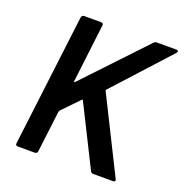

<svg xmlns="http://www.w3.org/2000/svg" viewBox="-126 -813 885 925"><g transform="rotate(20 316.0 -350.0)"><path d="M53 -12 136 -688Q137 -693 140.5 -696.5Q144 -700 149 -700H238Q243 -700 246 -696.5Q249 -693 248 -688L212 -389Q211 -386 213 -385Q215 -384 217 -386L507 -693Q514 -700 522 -700H623Q632 -700 632 -694Q632 -689 628 -685L372 -404Q368 -400 370 -397L561 -14Q563 -10 563 -8Q563 0 552 0H450Q442 0 437 -8L283 -316Q282 -318 280 -318.5Q278 -319 277 -317L194 -231L191 -224L165 -12Q165 -7 161 -3.5Q157 0 152 0H63Q58 0 55 -3.5Q52 -7 53 -12Z"/></g></svg>

Font: Barlow SemiBold
Style: Italic
Weight: 600
Italic angle: -7°
Designer: Jeremy Tribby
Foundry: Tribby Type
Version: Version 1.408